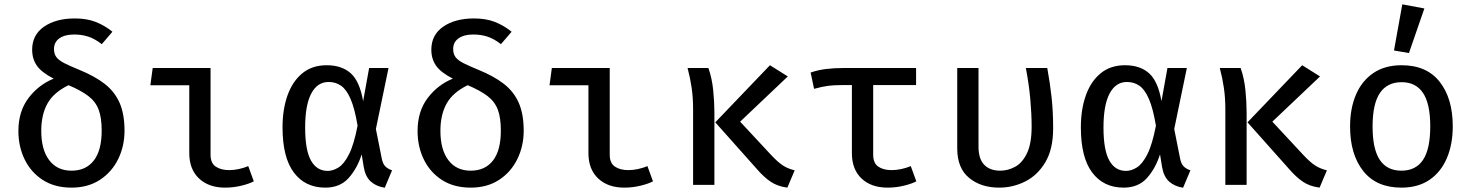

<svg xmlns="http://www.w3.org/2000/svg" viewBox="-20 -855 6809 888"><path d="M326.2 -769.7Q382.1 -769.7 423.3 -753.3Q464.6 -736.9 500 -708.2L450.8 -650.8Q417.4 -676.4 387.4 -685.9Q357.4 -695.4 322.6 -695.4Q279.5 -695.4 254.6 -677.7Q229.7 -660 229.7 -628.2Q229.7 -605.6 240.8 -590.8Q251.8 -575.9 277.7 -562.8Q303.6 -549.7 347.2 -531.8Q417.9 -503.1 464.1 -467.2Q510.3 -431.3 533.1 -379.5Q555.9 -327.7 555.9 -250.3Q555.9 -179.5 526.7 -119.5Q497.4 -59.5 442.3 -23.3Q387.2 12.8 310.8 12.8Q233.3 12.8 178.5 -22.3Q123.6 -57.4 94.4 -116.9Q65.1 -176.4 65.1 -249.2Q65.1 -340 111.8 -401.5Q158.5 -463.1 228.2 -491.3Q172.3 -520 150.5 -551.3Q128.7 -582.6 128.7 -625.1Q128.7 -693.8 183.8 -731.8Q239 -769.7 326.2 -769.7ZM296.9 -461Q227.7 -427.2 199.2 -375.6Q170.8 -324.1 170.8 -249.7Q170.8 -163.1 207.4 -114.4Q244.1 -65.6 310.8 -65.6Q377.4 -65.6 413.8 -112.6Q450.3 -159.5 450.3 -250.8Q450.3 -310.3 436.4 -347.4Q422.6 -384.6 389 -410.5Q355.4 -436.4 296.9 -461Z M855.4 -460.5H675.4L686.2 -540.5H953.8V-139.5Q953.8 -100.5 977.9 -84.4Q1002.1 -68.2 1040 -68.2Q1061.5 -68.2 1084.4 -73.1Q1107.2 -77.9 1128.2 -86.7L1153.8 -16.4Q1134.4 -5.6 1097.2 3.6Q1060 12.8 1021 12.8Q945.6 12.8 900.5 -29.5Q855.4 -71.8 855.4 -146.7Z M1490.8 -553.3Q1560.5 -553.3 1602.1 -516.2Q1643.6 -479 1659.5 -387.2L1687.2 -540.5H1776.9L1718.5 -258.5L1745.6 -122.1Q1750.3 -97.9 1761.5 -86.2Q1772.8 -74.4 1793.3 -67.2L1759.5 13.3Q1720 7.2 1694.9 -15.4Q1669.7 -37.9 1662.1 -83.6L1652.8 -141Q1632.3 -76.4 1592.6 -31.8Q1552.8 12.8 1484.1 12.8Q1391.8 12.8 1339.2 -56.9Q1286.7 -126.7 1286.7 -265.6Q1286.7 -349.7 1310 -414.6Q1333.3 -479.5 1378.7 -516.4Q1424.1 -553.3 1490.8 -553.3ZM1500 -475.9Q1447.7 -475.9 1419.5 -422.3Q1391.3 -368.7 1391.3 -265.6Q1391.3 -161.5 1417.9 -113.1Q1444.6 -64.6 1495.9 -64.6Q1520 -64.6 1545.6 -80.5Q1571.3 -96.4 1594.1 -141.3Q1616.9 -186.2 1633.8 -273.8Q1620.5 -353.3 1601.5 -397.2Q1582.6 -441 1557.4 -458.5Q1532.3 -475.9 1500 -475.9Z M2172.3 -769.7Q2228.2 -769.7 2269.5 -753.3Q2310.8 -736.9 2346.2 -708.2L2296.9 -650.8Q2263.6 -676.4 2233.6 -685.9Q2203.6 -695.4 2168.7 -695.4Q2125.6 -695.4 2100.8 -677.7Q2075.9 -660 2075.9 -628.2Q2075.9 -605.6 2086.9 -590.8Q2097.9 -575.9 2123.8 -562.8Q2149.7 -549.7 2193.3 -531.8Q2264.1 -503.1 2310.3 -467.2Q2356.4 -431.3 2379.2 -379.5Q2402.1 -327.7 2402.1 -250.3Q2402.1 -179.5 2372.8 -119.5Q2343.6 -59.5 2288.5 -23.3Q2233.3 12.8 2156.9 12.8Q2079.5 12.8 2024.6 -22.3Q1969.7 -57.4 1940.5 -116.9Q1911.3 -176.4 1911.3 -249.2Q1911.3 -340 1957.9 -401.5Q2004.6 -463.1 2074.4 -491.3Q2018.5 -520 1996.7 -551.3Q1974.9 -582.6 1974.9 -625.1Q1974.9 -693.8 2030 -731.8Q2085.1 -769.7 2172.3 -769.7ZM2143.1 -461Q2073.8 -427.2 2045.4 -375.6Q2016.9 -324.1 2016.9 -249.7Q2016.9 -163.1 2053.6 -114.4Q2090.3 -65.6 2156.9 -65.6Q2223.6 -65.6 2260 -112.6Q2296.4 -159.5 2296.4 -250.8Q2296.4 -310.3 2282.6 -347.4Q2268.7 -384.6 2235.1 -410.5Q2201.5 -436.4 2143.1 -461Z M2701.5 -460.5H2521.5L2532.3 -540.5H2800V-139.5Q2800 -100.5 2824.1 -84.4Q2848.2 -68.2 2886.2 -68.2Q2907.7 -68.2 2930.5 -73.1Q2953.3 -77.9 2974.4 -86.7L3000 -16.4Q2980.5 -5.6 2943.3 3.6Q2906.2 12.8 2867.2 12.8Q2791.8 12.8 2746.7 -29.5Q2701.5 -71.8 2701.5 -146.7Z M3541 -553.3 3623.6 -501.5 3403.1 -292.3 3547.7 -136.9Q3578.5 -104.1 3601.8 -89.2Q3625.1 -74.4 3655.4 -67.2L3621.5 12.8Q3575.4 6.7 3543.8 -14.9Q3512.3 -36.4 3480.5 -73.3L3288.2 -289.2ZM3256.4 -540.5Q3272.8 -493.8 3278.5 -438.5Q3284.1 -383.1 3284.1 -334.9V0H3185.6V-350.3Q3185.6 -402.1 3179 -448.2Q3172.3 -494.4 3160 -540.5Z M4216.9 -540.5V-461.5H4018.5V-139.5Q4018.5 -100.5 4042.1 -84.4Q4065.6 -68.2 4103.6 -68.2Q4125.1 -68.2 4148.2 -73.1Q4171.3 -77.9 4192.3 -86.7L4217.9 -16.4Q4198.5 -5.6 4161.3 3.6Q4124.1 12.8 4085.1 12.8Q4009.2 12.8 3964.6 -29.5Q3920 -71.8 3920 -146.7V-461.5H3873.8Q3838.5 -461.5 3811.3 -458.2Q3784.1 -454.9 3745.1 -444.1L3729.2 -519.5Q3763.1 -531.3 3800.5 -535.9Q3837.9 -540.5 3883.1 -540.5Z M4823.6 -540.5Q4835.9 -473.8 4843.3 -407.4Q4850.8 -341 4850.8 -261.5Q4850.8 -165.6 4814.9 -105.1Q4779 -44.6 4722.1 -15.9Q4665.1 12.8 4601.5 12.8Q4516.9 12.8 4462.1 -32.3Q4407.2 -77.4 4407.2 -168.2V-540.5H4505.6V-176.4Q4505.6 -120 4532.1 -92.8Q4558.5 -65.6 4606.2 -65.6Q4641.5 -65.6 4674.9 -83.6Q4708.2 -101.5 4729.7 -146.2Q4751.3 -190.8 4751.3 -269.7Q4751.3 -328.2 4745.1 -396.7Q4739 -465.1 4724.6 -540.5Z M5183.1 -553.3Q5252.8 -553.3 5294.4 -516.2Q5335.9 -479 5351.8 -387.2L5379.5 -540.5H5469.2L5410.8 -258.5L5437.9 -122.1Q5442.6 -97.9 5453.8 -86.2Q5465.1 -74.4 5485.6 -67.2L5451.8 13.3Q5412.3 7.2 5387.2 -15.4Q5362.1 -37.9 5354.4 -83.6L5345.1 -141Q5324.6 -76.4 5284.9 -31.8Q5245.1 12.8 5176.4 12.8Q5084.1 12.8 5031.5 -56.9Q4979 -126.7 4979 -265.6Q4979 -349.7 5002.3 -414.6Q5025.6 -479.5 5071 -516.4Q5116.4 -553.3 5183.1 -553.3ZM5192.3 -475.9Q5140 -475.9 5111.8 -422.3Q5083.6 -368.7 5083.6 -265.6Q5083.6 -161.5 5110.3 -113.1Q5136.9 -64.6 5188.2 -64.6Q5212.3 -64.6 5237.9 -80.5Q5263.6 -96.4 5286.4 -141.3Q5309.2 -186.2 5326.2 -273.8Q5312.8 -353.3 5293.8 -397.2Q5274.9 -441 5249.7 -458.5Q5224.6 -475.9 5192.3 -475.9Z M6002.6 -553.3 6085.1 -501.5 5864.6 -292.3 6009.2 -136.9Q6040 -104.1 6063.3 -89.2Q6086.7 -74.4 6116.9 -67.2L6083.1 12.8Q6036.9 6.7 6005.4 -14.9Q5973.8 -36.4 5942.1 -73.3L5749.7 -289.2ZM5717.9 -540.5Q5734.4 -493.8 5740 -438.5Q5745.6 -383.1 5745.6 -334.9V0H5647.2V-350.3Q5647.2 -402.1 5640.5 -448.2Q5633.8 -494.4 5621.5 -540.5Z M6462.6 -553.3Q6578.5 -553.3 6638.7 -476.4Q6699 -399.5 6699 -270.8Q6699 -187.2 6671.5 -123.1Q6644.1 -59 6591.3 -23.1Q6538.5 12.8 6461.5 12.8Q6345.6 12.8 6284.9 -64.1Q6224.1 -141 6224.1 -269.7Q6224.1 -353.8 6251.5 -417.7Q6279 -481.5 6332.1 -517.4Q6385.1 -553.3 6462.6 -553.3ZM6462.6 -474.9Q6395.9 -474.9 6362.1 -424.9Q6328.2 -374.9 6328.2 -269.7Q6328.2 -165.6 6361.5 -115.6Q6394.9 -65.6 6461.5 -65.6Q6528.2 -65.6 6561.5 -115.6Q6594.9 -165.6 6594.9 -270.8Q6594.9 -375.4 6561.5 -425.1Q6528.2 -474.9 6462.6 -474.9ZM6465.6 -834.9 6567.7 -815.9 6496.4 -609.7 6427.2 -621.5Z"/></svg>

Font: Fira Code Retina
Style: Regular
Weight: 450
Monospace: yes
Designer: Carrois Corporate, Edenspiekermann AG, Nikita Prokopov
Foundry: Carrois Corporate, Edenspiekermann AG, Nikita Prokopov
Version: Version 6.002